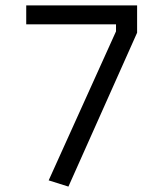

<svg xmlns="http://www.w3.org/2000/svg" viewBox="-20 -680 600 710"><path d="M77 -590V-660H487V-559L233 10L160 -13L409 -564V-590Z"/></svg>

Font: Titillium Web
Style: Regular
Weight: 400
Version: Version 1.001;PS 57.000;hotconv 1.0.70;makeotf.lib2.5.55311